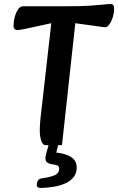

<svg xmlns="http://www.w3.org/2000/svg" viewBox="-20 -711 585 951"><path d="M207 8Q191 8 184 -14.5Q177 -37 177 -64Q177 -91 180.5 -124.5Q184 -158 191 -216L234 -596L100 -567Q88 -565 79.5 -563.5Q71 -562 67 -562Q56 -562 51 -569Q46 -576 47 -586Q48 -611 54.5 -632Q61 -653 71 -666.5Q81 -680 93 -680H308Q385 -680 428.5 -683Q472 -686 493.5 -688.5Q515 -691 526 -691Q536 -691 540 -687Q544 -683 545 -671Q546 -651 539.5 -629Q533 -607 522.5 -591.5Q512 -576 501 -576Q494 -576 480 -578.5Q466 -581 448 -583L353 -596L287 8ZM228 -20Q230 -26 233.5 -30Q237 -34 243 -35L262 -39Q270 -41 274 -37Q278 -33 276 -24L249 83L238 44Q288 44 324 62Q360 80 360 119Q360 147 344.5 166.5Q329 186 303 197.5Q277 209 246 214Q215 219 185 220Q172 220 167 216Q162 212 162 205Q162 191 169 182Q176 173 189 172Q221 168 247 158.5Q273 149 273 125Q273 113 265 109Q257 105 230 101Q221 99 213 93Q205 87 205 72Q205 68 206 63Q207 58 208 53Z"/></svg>

Font: Alkatra
Style: Regular
Weight: 400
Designer: Suman Bhandary
Version: Version 1.100;gftools[0.9.22]